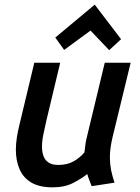

<svg xmlns="http://www.w3.org/2000/svg" viewBox="-20 -791 600 823"><path d="M206 12Q148 12 113.5 -9Q79 -30 63.5 -66.5Q48 -103 48 -149Q48 -176 52.5 -203.5Q57 -231 64 -259L127 -522H238L179 -275Q173 -247 166.5 -217.5Q160 -188 160 -161Q160 -140 166.5 -122Q173 -104 188.5 -94Q204 -84 230 -84Q269 -84 296.5 -100Q324 -116 342 -138Q344 -155 346 -171Q348 -187 353 -206L429 -522H540L462 -201Q457 -179 454 -158.5Q451 -138 451 -116Q451 -89 456 -63Q461 -37 471 -8L373 7Q369 -3 363 -18.5Q357 -34 354 -45Q332 -27 295 -7.5Q258 12 206 12ZM255 -577 217 -630 386 -771 499 -623 448 -576 368 -660Z"/></svg>

Font: Ubuntu Sans Mono Medium
Style: Italic
Weight: 500
Italic angle: -13.5°
Monospace: yes
Designer: Dalton Maag Ltd
Foundry: Dalton Maag Ltd
Version: Version 1.006